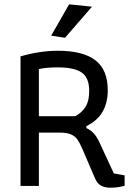

<svg xmlns="http://www.w3.org/2000/svg" viewBox="-20 -861 626 889"><path d="M217 -696 300 -841 406 -830 281 -686ZM420 -35 362 -170Q349 -200 338.5 -215Q328 -230 309 -238.5Q290 -247 256 -247H160V0H75V-600Q165 -626 248 -626Q364 -626 421.5 -582Q479 -538 479 -443Q479 -325 380 -277V-268Q401 -258 414.5 -243Q428 -228 439 -205L507 -58L557 -49V-1Q529 8 491 8Q464 8 447 -2Q430 -12 420 -35ZM329 -323Q362 -342 377.5 -368.5Q393 -395 393 -440Q393 -501 358.5 -525Q324 -549 247 -549Q192 -549 160 -541V-323Z"/></svg>

Font: Athiti Medium
Style: Regular
Weight: 500
Designer: CadsonDemak Team
Foundry: CadsonDemak
Version: Version 1.033